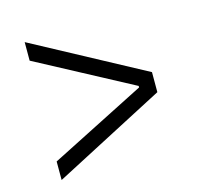

<svg xmlns="http://www.w3.org/2000/svg" viewBox="-76 -643 638 620"><g transform="rotate(-15 243.0 -332.5)"><path d="M57 -102V-164L376 -326V-331L57 -501V-563L429 -363V-296Z"/></g></svg>

Font: Bricolage Grotesque 48pt ExtraLight
Style: Regular
Weight: 200
Designer: Mathieu Triay
Foundry: Atelier Triay
Version: Version 1.000; ttfautohint (v1.8.4.7-5d5b);gftools[0.9.32]